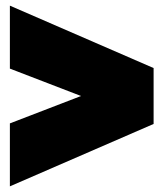

<svg xmlns="http://www.w3.org/2000/svg" viewBox="-20 -660 579 680"><path d="M15 0V-223L267 -320L15 -417V-640L524 -419V-221Z"/></svg>

Font: Kanit Black
Style: Regular
Weight: 900
Designer: Katatrad Team
Foundry: CadsonDemak
Version: Version 2.000; ttfautohint (v1.8.3)